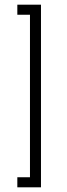

<svg xmlns="http://www.w3.org/2000/svg" viewBox="-20 -760 287 820"><path d="M54 40V-3H108V-697H54V-740H155V40Z"/></svg>

Font: Raleway Thin Light
Style: Regular
Weight: 300
Version: Version 4.026